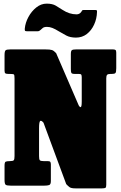

<svg xmlns="http://www.w3.org/2000/svg" viewBox="-20 -1022 665 1057"><path d="M34.5 -615H27.5Q14.5 -615 9.8 -618Q5 -621 5 -633.5V-718Q5 -740 10.8 -745Q16.5 -750 37.5 -750H228.5Q256 -750 266.2 -746.5Q276.5 -743 289 -729.5L410 -449.5Q415.5 -434.5 422.8 -432.2Q430 -430 430 -463.5V-595.5Q430 -606.5 427.5 -610.8Q425 -615 414.5 -615H392.5Q376 -615 373 -620.5Q370 -626 370 -642.5V-724.5Q370 -742.5 376.2 -746.2Q382.5 -750 399.5 -750H601.5Q611.5 -750 615.8 -746.8Q620 -743.5 620 -732.5V-646.5Q620 -624.5 615.2 -619.8Q610.5 -615 595.5 -615H587.5Q573.5 -615 569.2 -609.5Q565 -604 565 -590.5V-5Q565 9 560.5 12Q556 15 541.5 15H395Q372.5 15 363.5 8.8Q354.5 2.5 344.5 -8.5L219.5 -346.5Q207 -361 201 -355.8Q195 -350.5 195 -315.5V-162.5Q195 -145 199.2 -140Q203.5 -135 220.5 -135H242.5Q253 -135 256.5 -131.2Q260 -127.5 260 -116V-25Q260 -6.5 250.5 -3.2Q241 0 224.5 0H38.5Q17 0 11 -5Q5 -10 5 -32.5V-109.5Q5 -128.5 11 -131.8Q17 -135 35.5 -135H34.5Q52 -135 56 -140.2Q60 -145.5 60 -163V-589.5Q60 -608.5 56.8 -611.8Q53.5 -615 34.5 -615ZM398 -815Q366.5 -815 344.8 -826.5Q323 -838 304 -849.5Q284 -862 268.8 -868Q253.5 -874 238.5 -874Q223 -874 215.5 -868Q208 -862 203 -857Q196 -850 188 -850H127Q118.5 -850 117.2 -853.8Q116 -857.5 116.5 -865Q119.5 -897 136.5 -928.5Q153.5 -960 179.8 -981Q206 -1002 237 -1002Q268.5 -1002 287.2 -990.8Q306 -979.5 324.5 -967.5Q362 -943 401.5 -943Q417.5 -943 427 -956Q430.5 -961 432 -964Q433.5 -967 440.5 -967H504.5Q511.5 -967 513 -964.5Q514.5 -962 514 -956Q513 -919 498.2 -886.8Q483.5 -854.5 458 -834.8Q432.5 -815 398 -815Z"/></svg>

Font: Besley* Condensed Fatface
Style: Regular
Weight: 900
Width: 3
Designer: Owen Earl
Foundry: indestructible type*
Version: Version 3.000; ttfautohint (v1.8.3)